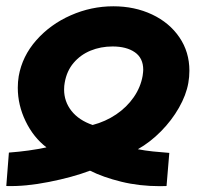

<svg xmlns="http://www.w3.org/2000/svg" viewBox="-30 -578 650 626"><path d="M121.5 -97.5Q79 -130 53.5 -182.8Q28 -235.5 28 -292Q28 -311 31 -329.5Q42.5 -395 88.5 -447Q134.5 -499 201 -528.2Q267.5 -557.5 339.5 -557.5Q409 -557.5 465.8 -530.8Q522.5 -504 555 -456.2Q587.5 -408.5 587.5 -347.5Q587.5 -327 584 -307.5Q577 -268 553.5 -226.8Q530 -185.5 495 -150Q460 -114.5 419.5 -91.5Q442 -87 468.8 -84.2Q495.5 -81.5 522 -79.5L513 28.5Q506 29 492 29Q424.5 29 365.5 14.5Q306.5 0 263.5 -21.5Q206.5 0 129.5 15.2Q52.5 30.5 -9.5 28.5L-1 -80.5Q65.5 -85.5 121.5 -97.5ZM179 -286Q179 -247 203 -216.5Q227 -186 272 -170.5Q314 -181.5 348.8 -205Q383.5 -228.5 406 -261Q428.5 -293.5 435 -330.5Q437 -344.5 437 -350.5Q437 -388.5 409.8 -407.5Q382.5 -426.5 337 -426.5Q298.5 -426.5 265.5 -413Q232.5 -399.5 210 -373Q187.5 -346.5 181 -308.5Q179 -298.5 179 -286Z"/></svg>

Font: JuliaMono Black
Style: Italic
Weight: 900
Italic angle: -9°
Monospace: yes
Designer: cormullion
Foundry: corm
Version: Version 0.057; ttfautohint (v1.8.4)